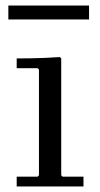

<svg xmlns="http://www.w3.org/2000/svg" viewBox="-20 -670 360 690"><path d="M205 -35H280V0H40V-35H115L120 -40V-420L115 -425H40V-460Q66 -460 91.5 -460.5Q117 -461 143 -462Q169 -463 195 -465L200 -460V-40ZM10 -600V-650H300V-600Z"/></svg>

Font: Brygada 1918
Style: Regular
Weight: 400
Designer: Mateusz Machalski | Borys Kosmynka | Przemek Hoffer
Foundry: NIEPODLEGLA 2018
Version: Version 3.006